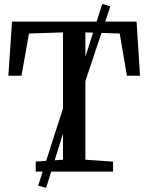

<svg xmlns="http://www.w3.org/2000/svg" viewBox="-20 -850 735 951"><path d="M292 -59V-689.5L123.5 -684L86.5 -475H21.5L39.5 -743H656.5L673.5 -475H608.5L573 -684L403 -689.5V-59L540 -49.5V0H157V-49.5ZM169 69.5 315.5 -386 353.5 -414 486.5 -830.5 526.5 -818.5 388.5 -404.5 349 -372.5 208.5 80.5Z"/></svg>

Font: Merriweather Light 18pt
Style: Regular
Weight: 400
Version: Version 2.100